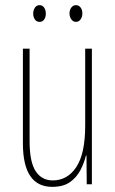

<svg xmlns="http://www.w3.org/2000/svg" viewBox="-20 -809 448 746"><path d="M337 -620V-93H317L316 -205H314Q307 -176 292.5 -148Q278 -120 252 -101.5Q226 -83 183 -83Q69 -83 69 -252V-620H95V-260Q95 -180 118.5 -144Q142 -108 185 -108Q242 -108 276.5 -160Q311 -212 311 -321V-620ZM109 -756Q109 -769 115.5 -779Q122 -789 134 -789Q145 -789 151.5 -779.5Q158 -770 158 -756Q158 -742 151.5 -733Q145 -724 134 -724Q122 -724 115.5 -733.5Q109 -743 109 -756ZM250 -757Q250 -770 257 -779.5Q264 -789 275 -789Q286 -789 293 -780Q300 -771 300 -757Q300 -743 293 -733.5Q286 -724 275 -724Q264 -724 257 -734Q250 -744 250 -757Z"/></svg>

Font: Noto Sans Kannada UI ExtraCondensed Thin
Style: Regular
Weight: 100
Width: 2
Designer: Jelle Bosma - Monotype Design Team
Foundry: Monotype Imaging Inc.
Version: Version 2.005; ttfautohint (v1.8.4.7-5d5b)